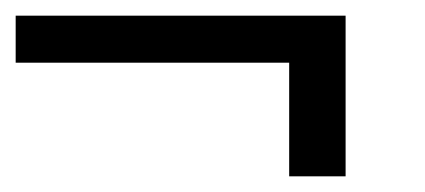

<svg xmlns="http://www.w3.org/2000/svg" viewBox="-31 -397 542 245"><path d="M338 -317H-11V-377H410V-172H338Z"/></svg>

Font: Taviraj
Style: Bold Italic
Weight: 700
Italic angle: -12°
Designer: Katatrad Team
Foundry: CadsonDemak
Version: Version 1.001